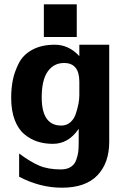

<svg xmlns="http://www.w3.org/2000/svg" viewBox="-20 -691 597 893"><path d="M184 -519V-671H337V-519ZM32 -236Q32 -280 39.5 -318Q47 -356 67 -396Q87 -436 130 -459.5Q173 -483 235 -483Q300 -483 349 -430V-483H488V-31Q488 67 433 124.5Q378 182 268 182Q166 182 69 131V23Q120 61 161.5 79Q203 97 263 97Q291 97 309 85.5Q327 74 334.5 53Q342 32 344 15Q346 -2 346 -25V-92Q299 -22 226 -22Q187 -22 154.5 -32.5Q122 -43 93.5 -66.5Q65 -90 48.5 -133Q32 -176 32 -236ZM174 -238Q174 -107 265 -107Q290 -107 307.5 -122.5Q325 -138 333 -163Q341 -188 345 -208.5Q349 -229 349 -249V-311Q349 -398 278 -398Q230 -398 202 -358.5Q174 -319 174 -238Z"/></svg>

Font: Coval
Style: Heavy
Weight: 900
Foundry: Context Ltd
Version: Version 001.000